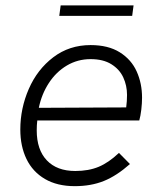

<svg xmlns="http://www.w3.org/2000/svg" viewBox="-20 -662 580 690"><path d="M53 -196.5Q53 -272.5 83.5 -342.5Q114 -412.5 171.5 -456.2Q229 -500 305.5 -500Q369 -500 410.5 -474Q452 -448 471.2 -405.2Q490.5 -362.5 490.5 -311Q490.5 -291.5 487.8 -268Q485 -244.5 480.5 -229H114Q112 -212.5 112 -193.5Q112 -124 148.2 -85.8Q184.5 -47.5 250.5 -47.5Q298.5 -47.5 334.5 -62.5Q370.5 -77.5 407.5 -112.5L447 -72.5Q399 -30 353 -11.5Q307 7 248.5 7Q185.5 7 141.5 -18.8Q97.5 -44.5 75.2 -90.5Q53 -136.5 53 -196.5ZM433.5 -276Q436.5 -298.5 436.5 -321Q436.5 -354.5 423 -383.8Q409.5 -413 380.2 -431.2Q351 -449.5 305.5 -449.5Q259 -449.5 220.2 -426.5Q181.5 -403.5 155.5 -363.5Q129.5 -323.5 119.5 -274.5ZM198 -642.5H460L455 -605H193Z"/></svg>

Font: HK Grotesk Light
Style: Italic
Weight: 300
Italic angle: -16°
Designer: Alfredo Marco Pradil
Foundry: Hanken Design Co.
Version: Version 3.001